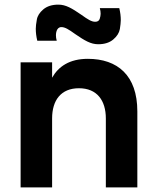

<svg xmlns="http://www.w3.org/2000/svg" viewBox="-20 -809 673 829"><path d="M404 -618C431.5 -618 453 -625 469 -638.5C485 -652 494.5 -667 497.5 -683.5C500 -699.5 501.5 -712.5 501.5 -722C501.5 -738.5 499.5 -755.5 495 -774H411C413.5 -765 414.5 -757 414.5 -749.5C414.5 -743 413 -735.5 410.5 -727.5C407.5 -719 401 -715 391 -715C375.5 -715 360 -724.5 331.5 -745C290 -773.5 264 -789 232 -789C204.5 -789 183 -782 167 -768.5C151 -755 141.5 -740 139 -724C136 -707.5 134.5 -694.5 134.5 -685C134.5 -668.5 136.5 -651.5 141 -633H225C222.5 -641.5 221.5 -649.5 221.5 -657C221.5 -662 222.5 -692 245 -692C260.5 -692 276 -682.5 304.5 -662C346 -633.5 372 -618 404 -618ZM437 0H573V-328C573 -483.5 487.5 -555 359 -555C280 -555 232 -521.5 205 -473.5V-540H69V0H205V-297.5C205 -376.5 243.5 -428 321 -428C398.5 -428 437 -375.5 437 -297.5Z"/></svg>

Font: Vela Sans ExtBd
Style: Regular
Weight: 800
Designer: Principal design: Mikhail Sharanda - project Manrope.
Design modification: Ravid Balaliev
Foundry: Mikhail Sharanda
Version: Version 1.001